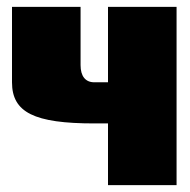

<svg xmlns="http://www.w3.org/2000/svg" viewBox="-20 -540 555 560"><path d="M15 -520V-300C15 -212 80 -180 255 -180H295V0H495V-520H295V-300H255C229 -300 215 -318 215 -350V-520Z"/></svg>

Font: MikodacsPCS
Style: Regular
Weight: 900
Designer: gluk (gluksza@wp.pl)
Foundry: gluk (gluksza@wp.pl)
Version: Version 0.27